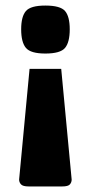

<svg xmlns="http://www.w3.org/2000/svg" viewBox="-20 -535 326 691"><path d="M200.3 -287.2 237.9 111.2Q237.9 121.2 231.5 128.6Q225.1 136 204 136H82.9Q62.6 136 55.7 128.6Q48.8 121.2 48.8 111.2L86.4 -287.2ZM231 -429.5Q231 -382.9 214.1 -362.6Q197.2 -342.3 143.2 -342.3Q90.3 -342.3 73.3 -362.6Q56.2 -382.9 56.2 -429.5Q56.2 -475.6 73.3 -495.3Q90.3 -515 143.2 -515Q197.2 -515 214.1 -495.3Q231 -475.6 231 -429.5Z"/></svg>

Font: Changa
Style: Regular
Weight: 400
Designer: Eduardo Rodriguez Tunni
Foundry: Eduardo Rodriguez Tunni
Version: Version 3.003